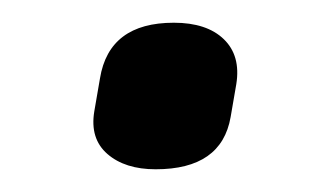

<svg xmlns="http://www.w3.org/2000/svg" viewBox="-20 -342 290 169"><path d="M117 -193Q90 -193 74.5 -206.5Q59 -220 63 -244L68 -273Q76 -322 133 -322Q162 -322 177 -307.5Q192 -293 188 -268L183 -239Q175 -193 117 -193Z"/></svg>

Font: Sofia Sans Medium
Style: Italic
Weight: 500
Italic angle: -9°
Version: Version 4.101